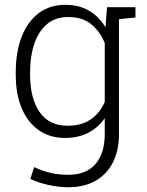

<svg xmlns="http://www.w3.org/2000/svg" viewBox="-20 -558 604 791"><path d="M261.7 213.4Q223.1 213.4 180.2 204.1Q137.2 194.8 105 179.2L120.6 130.4Q151.9 145.5 186.8 153.8Q221.7 162.1 260.7 162.1Q335.9 162.1 373.8 117.4Q411.6 72.8 411.6 -6.8V-71.3Q385.3 -32.7 344 -11.2Q302.7 10.3 248 10.3Q184.6 10.3 139.2 -22Q93.8 -54.2 69.3 -112.5Q44.9 -170.9 44.9 -249.5V-259.8Q44.9 -344.2 69.3 -406.7Q93.8 -469.2 139.4 -503.7Q185.1 -538.1 249 -538.1Q305.7 -538.1 347.2 -513.7Q388.7 -489.3 414.6 -445.3L420.9 -528.3H470.2V-6.8Q470.2 61 445.6 110.4Q420.9 159.7 374 186.5Q327.1 213.4 261.7 213.4ZM258.8 -40Q316.4 -40 354.2 -66.4Q392.1 -92.8 411.6 -138.7V-380.4Q393.1 -426.8 356.9 -457.3Q320.8 -487.8 259.8 -487.8Q208.5 -487.8 173.8 -458.7Q139.2 -429.7 121.6 -378.4Q104 -327.1 104 -259.8V-249.5Q104 -153.8 142.8 -96.9Q181.6 -40 258.8 -40ZM458.5 -478 439.5 -528.3H538.1V-485.8Z"/></svg>

Font: Roboto Slab LO Light
Style: Regular
Weight: 300
Designer: Google
Version: Version 2.000